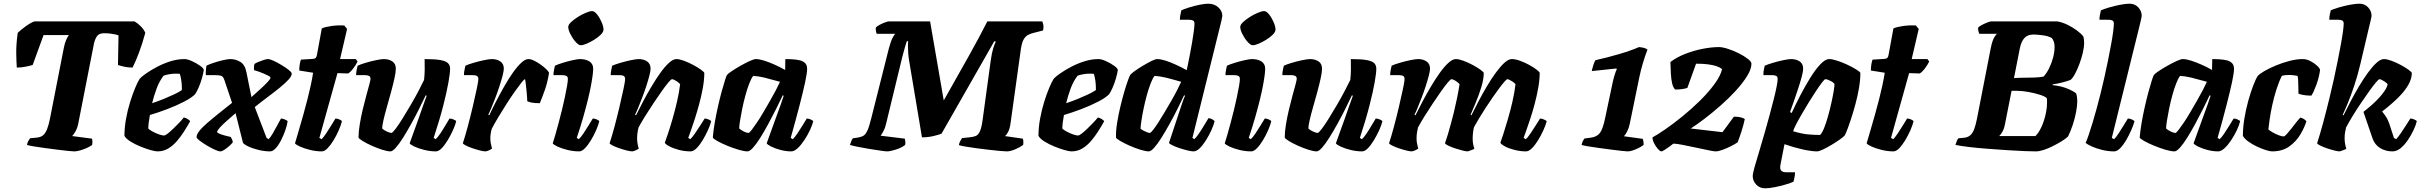

<svg xmlns="http://www.w3.org/2000/svg" viewBox="-20 -820 13132 1040"><path d="M382 0Q375 0 349 -2.5Q323 -5 289 -9.5Q255 -14 220.5 -18.5Q186 -23 160 -27.5Q134 -32 126 -35Q129 -49 134 -57.5Q139 -66 143 -71L182 -75Q201 -77 213.5 -87.5Q226 -98 235 -120.5Q244 -143 251 -179L325 -557Q330 -585 338 -603Q346 -621 353 -630H216L157 -468Q144 -464 120 -459Q96 -454 71 -454Q69 -481 68 -529Q67 -577 76 -642Q91 -657 118.5 -677Q146 -697 166 -704H709Q726 -694 743 -677Q760 -660 767 -642Q751 -583 732.5 -534Q714 -485 698 -454Q673 -454 651.5 -459Q630 -464 619 -468L622 -628Q616 -631 604.5 -633.5Q593 -636 578 -638Q563 -640 544 -640Q516 -640 505 -623.5Q494 -607 489 -584L404 -151Q399 -126 389 -108.5Q379 -91 371 -83L478 -69Q480 -64 480.5 -55Q481 -46 479 -35Q462 -22 431.5 -11Q401 0 382 0Z M833 0Q821 0 796 -7Q771 -14 741.5 -26Q712 -38 687.5 -53Q663 -68 654 -84Q654 -128 662.5 -175.5Q671 -223 684.5 -266.5Q698 -310 712 -343.5Q726 -377 737 -394Q747 -405 772 -422.5Q797 -440 831 -458Q865 -476 903.5 -488Q942 -500 979 -500Q995 -500 1019.5 -489Q1044 -478 1063.5 -464Q1083 -450 1084 -441Q1081 -421 1073.5 -395Q1066 -369 1056 -346Q1046 -323 1037 -310Q1019 -291 977.5 -269.5Q936 -248 886 -229Q836 -210 792 -197Q786 -164 785 -152.5Q784 -141 783 -124Q789 -117 805.5 -108Q822 -99 840 -92.5Q858 -86 868 -86Q875 -86 888.5 -96.5Q902 -107 918.5 -123Q935 -139 950.5 -155Q966 -171 975 -183Q984 -183 996 -175.5Q1008 -168 1010 -163Q996 -138 978 -109.5Q960 -81 938.5 -56Q917 -31 891 -15.5Q865 0 833 0ZM804 -261Q837 -272 866.5 -284Q896 -296 921.5 -308Q947 -320 965 -332Q965 -335 965 -338Q965 -341 965 -345Q965 -364 962 -384.5Q959 -405 954 -420Q948 -421 942.5 -421Q937 -421 931 -421Q914 -421 897 -418Q880 -415 866 -410Q843 -380 828.5 -341Q814 -302 804 -261Z M1174 0Q1164 0 1143 -9.5Q1122 -19 1099.5 -32.5Q1077 -46 1061 -58.5Q1045 -71 1045 -76Q1044 -90 1058.5 -109Q1073 -128 1100.5 -152Q1128 -176 1163 -204Q1198 -232 1237 -263L1203 -364Q1196 -387 1191 -397Q1186 -407 1176 -410Q1166 -413 1143 -413H1095Q1094 -427 1095.5 -441.5Q1097 -456 1098 -464Q1111 -471 1136.5 -479.5Q1162 -488 1188 -494Q1214 -500 1227 -500Q1256 -500 1281.5 -485Q1307 -470 1315 -428L1342 -294Q1370 -319 1393.5 -340.5Q1417 -362 1431.5 -378Q1446 -394 1445 -399Q1445 -404 1433.5 -410Q1422 -416 1406 -422.5Q1390 -429 1376 -434Q1362 -439 1356 -440Q1355 -453 1356 -461Q1357 -469 1359 -474Q1366 -479 1380.5 -485Q1395 -491 1409.5 -495.5Q1424 -500 1431 -500Q1442 -500 1462.5 -490.5Q1483 -481 1505.5 -467.5Q1528 -454 1543.5 -441.5Q1559 -429 1560 -423Q1562 -410 1543.5 -389.5Q1525 -369 1494 -344Q1463 -319 1427.5 -292.5Q1392 -266 1360 -240L1424 -73L1435 -66Q1445 -76 1457 -96.5Q1469 -117 1481 -139.5Q1493 -162 1502 -178Q1510 -178 1522.5 -173Q1535 -168 1538 -163Q1535 -142 1525.5 -114.5Q1516 -87 1502.5 -60.5Q1489 -34 1473.5 -17Q1458 0 1443 0Q1413 0 1380 -8Q1347 -16 1323.5 -27.5Q1300 -39 1296 -47L1256 -207Q1231 -185 1207.5 -164.5Q1184 -144 1170 -128Q1156 -112 1156 -105Q1157 -101 1168 -96Q1179 -91 1196 -86.5Q1213 -82 1230 -78Q1234 -70 1237 -64.5Q1240 -59 1241 -49Q1234 -40 1221 -28.5Q1208 -17 1195 -8.5Q1182 0 1174 0Z M1723 0Q1692 0 1659.5 -8Q1627 -16 1604 -26.5Q1581 -37 1578 -44Q1589 -81 1600.5 -120.5Q1612 -160 1623.5 -200.5Q1635 -241 1645 -280.5Q1655 -320 1663 -356.5Q1671 -393 1676 -426L1601 -438Q1601 -458 1604 -474Q1607 -490 1610 -497L1675 -501Q1686 -502 1690.5 -507Q1695 -512 1697 -524L1723 -666Q1740 -674 1774.5 -679Q1809 -684 1845 -682L1860 -663L1822 -500H1907L1917 -487Q1908 -468 1892.5 -448Q1877 -428 1865 -422L1808 -424L1710 -73L1722 -66Q1732 -76 1746 -96.5Q1760 -117 1773.5 -139.5Q1787 -162 1797 -178Q1807 -178 1818.5 -173Q1830 -168 1832 -163Q1827 -142 1815 -114.5Q1803 -87 1787 -60.5Q1771 -34 1754.5 -17Q1738 0 1723 0Z M2095 0Q2078 0 2050 -9Q2022 -18 1993 -31Q1964 -44 1944 -56.5Q1924 -69 1922 -75Q1922 -106 1928.5 -145.5Q1935 -185 1944.5 -225.5Q1954 -266 1964 -302Q1974 -338 1980.5 -362.5Q1987 -387 1987 -393Q1987 -405 1978.5 -409Q1970 -413 1956 -413H1909Q1909 -427 1912 -441.5Q1915 -456 1917 -464Q1931 -471 1959.5 -479.5Q1988 -488 2016.5 -494Q2045 -500 2059 -500Q2086 -500 2105 -487.5Q2124 -475 2124 -448Q2124 -429 2116.5 -395Q2109 -361 2098 -320.5Q2087 -280 2075.5 -240Q2064 -200 2057 -169Q2050 -138 2050 -124Q2059 -115 2075.5 -107.5Q2092 -100 2100 -100Q2106 -100 2123 -122.5Q2140 -145 2162 -180.5Q2184 -216 2207 -255.5Q2230 -295 2248.5 -330.5Q2267 -366 2277 -387Q2280 -412 2280.5 -444Q2281 -476 2280 -500Q2337 -500 2366.5 -494.5Q2396 -489 2407 -477.5Q2418 -466 2418 -448Q2418 -425 2409 -373.5Q2400 -322 2380.5 -246Q2361 -170 2329 -73L2340 -66Q2351 -76 2364.5 -96Q2378 -116 2391.5 -139Q2405 -162 2415 -178Q2424 -178 2436.5 -173Q2449 -168 2451 -163Q2446 -142 2433.5 -114.5Q2421 -87 2405 -60.5Q2389 -34 2372.5 -17Q2356 0 2341 0Q2310 0 2278 -8Q2246 -16 2224 -26.5Q2202 -37 2199 -44L2247 -177Q2260 -215 2272 -248.5Q2284 -282 2291 -301L2286 -304Q2270 -270 2249.5 -229Q2229 -188 2206.5 -147.5Q2184 -107 2163 -73.5Q2142 -40 2124 -20Q2106 0 2095 0Z M2610 0Q2599 0 2579.5 -5Q2560 -10 2539.5 -17Q2519 -24 2504 -31.5Q2489 -39 2487 -44Q2499 -80 2513 -132Q2527 -184 2540 -239Q2553 -294 2562 -337Q2565 -352 2567 -362Q2569 -372 2570 -380Q2571 -388 2571 -393Q2571 -404 2563.5 -408.5Q2556 -413 2540 -413H2493Q2493 -426 2496 -441Q2499 -456 2501 -464Q2515 -471 2544 -479.5Q2573 -488 2601.5 -494Q2630 -500 2644 -500Q2672 -500 2690.5 -487Q2709 -474 2709 -448Q2709 -435 2702 -408.5Q2695 -382 2684.5 -350Q2674 -318 2662 -287Q2650 -256 2640 -232Q2630 -208 2625 -199L2630 -195Q2646 -230 2667 -270.5Q2688 -311 2711 -351.5Q2734 -392 2757.5 -425.5Q2781 -459 2803 -479.5Q2825 -500 2842 -500Q2856 -500 2874 -491Q2892 -482 2909.5 -469.5Q2927 -457 2939.5 -444.5Q2952 -432 2954 -426Q2946 -374 2931 -332Q2916 -290 2904 -261Q2875 -261 2859 -264.5Q2843 -268 2836 -272Q2835 -299 2832.5 -323Q2830 -347 2828 -365.5Q2826 -384 2824 -391Q2819 -391 2804 -372Q2789 -353 2767.5 -322.5Q2746 -292 2723 -256Q2700 -220 2679 -185Q2658 -150 2644 -123Q2640 -110 2638 -96.5Q2636 -83 2636 -69Q2636 -57 2638.5 -43.5Q2641 -30 2645 -15Q2638 -10 2628 -5.5Q2618 -1 2610 0Z M3117 0Q3085 0 3053 -8Q3021 -16 2999 -26.5Q2977 -37 2974 -44Q2980 -61 2988 -89.5Q2996 -118 3005.5 -153Q3015 -188 3024 -224.5Q3033 -261 3040 -295Q3047 -329 3051.5 -354.5Q3056 -380 3056 -393Q3056 -405 3047.5 -409Q3039 -413 3025 -413H2978Q2978 -427 2981 -441.5Q2984 -456 2986 -464Q3000 -471 3027.5 -479.5Q3055 -488 3082 -494Q3109 -500 3121 -500Q3153 -500 3173 -487Q3193 -474 3193 -448Q3193 -435 3190 -411Q3187 -387 3180.5 -353Q3174 -319 3163.5 -276.5Q3153 -234 3138.5 -183Q3124 -132 3104 -73L3115 -66Q3126 -76 3139.5 -96Q3153 -116 3167 -139Q3181 -162 3191 -178Q3201 -178 3212.5 -173Q3224 -168 3226 -163Q3221 -142 3209 -114.5Q3197 -87 3181 -60.5Q3165 -34 3148.5 -17Q3132 0 3117 0ZM3126 -575Q3114 -575 3098 -593Q3082 -611 3070 -634.5Q3058 -658 3058 -674Q3058 -686 3073.5 -700.5Q3089 -715 3111.5 -729Q3134 -743 3155 -751.5Q3176 -760 3187 -760Q3200 -760 3214.5 -741.5Q3229 -723 3239 -699.5Q3249 -676 3249 -660Q3249 -647 3234.5 -632.5Q3220 -618 3199 -605Q3178 -592 3158 -583.5Q3138 -575 3126 -575Z M3405 0Q3394 0 3374.5 -5Q3355 -10 3334.5 -17Q3314 -24 3299 -31.5Q3284 -39 3282 -44Q3294 -80 3308 -132Q3322 -184 3335 -239Q3348 -294 3357 -337Q3360 -352 3362 -362Q3364 -372 3365 -380Q3366 -388 3366 -393Q3366 -404 3358.5 -408.5Q3351 -413 3335 -413H3288Q3288 -426 3291 -441Q3294 -456 3296 -464Q3311 -471 3340 -479.5Q3369 -488 3397.5 -494Q3426 -500 3439 -500Q3467 -500 3485.5 -487Q3504 -474 3504 -448Q3504 -435 3497 -408.5Q3490 -382 3479.5 -350Q3469 -318 3457 -287Q3445 -256 3435 -232Q3425 -208 3420 -199L3425 -195Q3442 -230 3463.5 -270.5Q3485 -311 3509 -351.5Q3533 -392 3557 -425.5Q3581 -459 3603.5 -479.5Q3626 -500 3644 -500Q3660 -500 3684.5 -491Q3709 -482 3733.5 -469Q3758 -456 3775.5 -443.5Q3793 -431 3795 -425Q3795 -388 3787 -343.5Q3779 -299 3766.5 -253.5Q3754 -208 3741.5 -169.5Q3729 -131 3719.5 -105Q3710 -79 3708 -73L3719 -66Q3730 -76 3744 -96.5Q3758 -117 3772.5 -139.5Q3787 -162 3797 -178Q3806 -178 3818 -173Q3830 -168 3832 -163Q3827 -142 3814.5 -114.5Q3802 -87 3786 -60.5Q3770 -34 3753 -17Q3736 0 3721 0Q3689 0 3658 -8Q3627 -16 3605.5 -27.5Q3584 -39 3581 -47Q3586 -60 3597.5 -94Q3609 -128 3622.5 -174.5Q3636 -221 3647.5 -271Q3659 -321 3664 -364Q3656 -373 3647 -379Q3638 -385 3631 -388Q3624 -391 3620 -391Q3615 -391 3599.5 -372.5Q3584 -354 3563 -324Q3542 -294 3518.5 -259Q3495 -224 3474 -190Q3453 -156 3439 -130Q3435 -116 3433 -100.5Q3431 -85 3431 -69Q3431 -55 3433.5 -41Q3436 -27 3440 -15Q3433 -10 3423 -5.5Q3413 -1 3405 0Z M4029 0Q4011 0 3980.5 -9Q3950 -18 3918.5 -31Q3887 -44 3865 -56.5Q3843 -69 3841 -75Q3844 -112 3851.5 -155.5Q3859 -199 3869 -243Q3879 -287 3889 -324Q3899 -361 3907 -385.5Q3915 -410 3918 -414Q3923 -421 3944 -435Q3965 -449 3991.5 -464Q4018 -479 4041 -489.5Q4064 -500 4074 -500Q4093 -500 4119.5 -491.5Q4146 -483 4175.5 -470Q4205 -457 4233 -441L4234 -500Q4305 -500 4328.5 -487.5Q4352 -475 4352 -448Q4352 -425 4341 -374Q4330 -323 4310.5 -247.5Q4291 -172 4263 -73L4274 -66Q4285 -76 4298.5 -96Q4312 -116 4326 -139Q4340 -162 4350 -178Q4359 -178 4371 -173Q4383 -168 4385 -163Q4380 -142 4367 -114.5Q4354 -87 4336.5 -60.5Q4319 -34 4300.5 -17Q4282 0 4266 0Q4237 0 4207 -8Q4177 -16 4156.5 -26.5Q4136 -37 4133 -44L4181 -177Q4188 -196 4194 -212.5Q4200 -229 4207.5 -249.5Q4215 -270 4225 -301L4220 -304Q4204 -270 4183.5 -229Q4163 -188 4141 -147.5Q4119 -107 4098 -73.5Q4077 -40 4059 -20Q4041 0 4029 0ZM4034 -100Q4039 -100 4051 -115.5Q4063 -131 4080 -156Q4097 -181 4115 -212Q4133 -243 4151 -274Q4169 -305 4183 -332Q4197 -359 4205 -377Q4152 -392 4121 -399.5Q4090 -407 4060 -409Q4050 -397 4039 -369Q4028 -341 4018 -304.5Q4008 -268 4000.5 -231.5Q3993 -195 3988.5 -166Q3984 -137 3984 -124Q3994 -115 4009.5 -107.5Q4025 -100 4034 -100Z M4785 0Q4777 0 4749.5 -4Q4722 -8 4688 -13.5Q4654 -19 4625 -25Q4596 -31 4584 -35Q4587 -46 4591.5 -56.5Q4596 -67 4600 -71L4628 -75Q4645 -78 4656.5 -84.5Q4668 -91 4678 -112Q4688 -133 4699 -178L4794 -555Q4805 -596 4814.5 -614.5Q4824 -633 4830 -637H4729Q4727 -640 4725 -650.5Q4723 -661 4724 -671Q4732 -679 4746.5 -686.5Q4761 -694 4775 -699Q4789 -704 4794 -704H5018L5092 -276Q5108 -304 5129.5 -342.5Q5151 -381 5176.5 -426Q5202 -471 5229 -519Q5256 -567 5281 -614Q5306 -661 5328 -704H5626Q5628 -699 5631 -686.5Q5634 -674 5630 -655L5583 -643Q5564 -639 5549 -631Q5534 -623 5524.5 -606Q5515 -589 5510 -556L5454 -154Q5450 -123 5440.5 -105Q5431 -87 5423 -83L5520 -69Q5522 -66 5523 -56Q5524 -46 5522 -35Q5503 -21 5477.5 -10.5Q5452 0 5433 0Q5422 0 5395 -2.5Q5368 -5 5334 -9Q5300 -13 5266 -17.5Q5232 -22 5207 -26.5Q5182 -31 5174 -34Q5176 -47 5182.5 -58Q5189 -69 5191 -72L5230 -76Q5252 -78 5265.5 -83.5Q5279 -89 5288 -109Q5297 -129 5303 -174L5346 -489Q5352 -533 5360 -558.5Q5368 -584 5374 -594L5366 -597L5080 -96Q5066 -90 5036 -83Q5006 -76 4974 -76L4905 -488Q4901 -511 4899.5 -532.5Q4898 -554 4898 -571Q4898 -579 4898.5 -586Q4899 -593 4899 -597H4892Q4890 -591 4883 -568.5Q4876 -546 4869 -518L4779 -147Q4774 -125 4764.5 -108Q4755 -91 4750 -85L4881 -69Q4882 -65 4883.5 -55.5Q4885 -46 4883 -35Q4864 -20 4833 -10Q4802 0 4785 0Z M5784 0Q5772 0 5747 -7Q5722 -14 5692.5 -26Q5663 -38 5638.5 -53Q5614 -68 5605 -84Q5605 -128 5613.5 -175.5Q5622 -223 5635.5 -266.5Q5649 -310 5663 -343.5Q5677 -377 5688 -394Q5698 -405 5723 -422.5Q5748 -440 5782 -458Q5816 -476 5854.5 -488Q5893 -500 5930 -500Q5946 -500 5970.5 -489Q5995 -478 6014.5 -464Q6034 -450 6035 -441Q6032 -421 6024.5 -395Q6017 -369 6007 -346Q5997 -323 5988 -310Q5970 -291 5928.5 -269.5Q5887 -248 5837 -229Q5787 -210 5743 -197Q5737 -164 5736 -152.5Q5735 -141 5734 -124Q5740 -117 5756.5 -108Q5773 -99 5791 -92.5Q5809 -86 5819 -86Q5826 -86 5839.5 -96.5Q5853 -107 5869.5 -123Q5886 -139 5901.5 -155Q5917 -171 5926 -183Q5935 -183 5947 -175.5Q5959 -168 5961 -163Q5947 -138 5929 -109.5Q5911 -81 5889.5 -56Q5868 -31 5842 -15.5Q5816 0 5784 0ZM5755 -261Q5788 -272 5817.5 -284Q5847 -296 5872.5 -308Q5898 -320 5916 -332Q5916 -335 5916 -338Q5916 -341 5916 -345Q5916 -364 5913 -384.5Q5910 -405 5905 -420Q5899 -421 5893.5 -421Q5888 -421 5882 -421Q5865 -421 5848 -418Q5831 -415 5817 -410Q5794 -380 5779.5 -341Q5765 -302 5755 -261Z M6203 0Q6186 0 6157 -9Q6128 -18 6098.5 -31Q6069 -44 6048 -56.5Q6027 -69 6025 -75Q6024 -111 6031 -154.5Q6038 -198 6048.5 -242Q6059 -286 6070 -323.5Q6081 -361 6090 -385.5Q6099 -410 6102 -414Q6108 -422 6127.5 -436Q6147 -450 6171.5 -464.5Q6196 -479 6217 -489.5Q6238 -500 6248 -500Q6267 -500 6293.5 -491.5Q6320 -483 6349.5 -469.5Q6379 -456 6408 -440Q6410 -449 6415 -473Q6420 -497 6426 -528.5Q6432 -560 6437.5 -592Q6443 -624 6446.5 -651Q6450 -678 6450 -692Q6450 -705 6442 -709Q6434 -713 6420 -713H6371Q6371 -727 6374 -740.5Q6377 -754 6379 -764Q6393 -771 6420.5 -779.5Q6448 -788 6477 -794Q6506 -800 6524 -800Q6558 -800 6579.5 -780Q6601 -760 6601 -734Q6601 -730 6596 -707.5Q6591 -685 6586 -667L6439 -73L6449 -66Q6460 -76 6474 -96.5Q6488 -117 6502 -140.5Q6516 -164 6526 -180Q6535 -180 6546 -174Q6557 -168 6559 -163Q6554 -142 6541.5 -114.5Q6529 -87 6512.5 -60.5Q6496 -34 6478.5 -17Q6461 0 6445 0Q6434 0 6413 -5Q6392 -10 6369.5 -17.5Q6347 -25 6330.5 -33Q6314 -41 6312 -46L6374 -233Q6382 -257 6388.5 -275.5Q6395 -294 6399 -301L6394 -304Q6378 -270 6357.5 -229Q6337 -188 6314.5 -147.5Q6292 -107 6271 -73.5Q6250 -40 6232 -20Q6214 0 6203 0ZM6208 -100Q6213 -100 6225 -115Q6237 -130 6253.5 -155.5Q6270 -181 6288 -211.5Q6306 -242 6324 -273Q6342 -304 6356 -331.5Q6370 -359 6378 -377Q6326 -392 6295 -399.5Q6264 -407 6234 -409Q6224 -397 6213 -369Q6202 -341 6192 -304.5Q6182 -268 6174.5 -231.5Q6167 -195 6162.5 -165.5Q6158 -136 6158 -123Q6165 -117 6174.5 -112Q6184 -107 6193.5 -103.5Q6203 -100 6208 -100Z M6757 0Q6725 0 6693 -8Q6661 -16 6639 -26.5Q6617 -37 6614 -44Q6620 -61 6628 -89.5Q6636 -118 6645.5 -153Q6655 -188 6664 -224.5Q6673 -261 6680 -295Q6687 -329 6691.5 -354.5Q6696 -380 6696 -393Q6696 -405 6687.5 -409Q6679 -413 6665 -413H6618Q6618 -427 6621 -441.5Q6624 -456 6626 -464Q6640 -471 6667.5 -479.5Q6695 -488 6722 -494Q6749 -500 6761 -500Q6793 -500 6813 -487Q6833 -474 6833 -448Q6833 -435 6830 -411Q6827 -387 6820.5 -353Q6814 -319 6803.5 -276.5Q6793 -234 6778.5 -183Q6764 -132 6744 -73L6755 -66Q6766 -76 6779.5 -96Q6793 -116 6807 -139Q6821 -162 6831 -178Q6841 -178 6852.5 -173Q6864 -168 6866 -163Q6861 -142 6849 -114.5Q6837 -87 6821 -60.5Q6805 -34 6788.5 -17Q6772 0 6757 0ZM6766 -575Q6754 -575 6738 -593Q6722 -611 6710 -634.5Q6698 -658 6698 -674Q6698 -686 6713.5 -700.5Q6729 -715 6751.5 -729Q6774 -743 6795 -751.5Q6816 -760 6827 -760Q6840 -760 6854.5 -741.5Q6869 -723 6879 -699.5Q6889 -676 6889 -660Q6889 -647 6874.5 -632.5Q6860 -618 6839 -605Q6818 -592 6798 -583.5Q6778 -575 6766 -575Z M7112 0Q7095 0 7067 -9Q7039 -18 7010 -31Q6981 -44 6961 -56.5Q6941 -69 6939 -75Q6939 -106 6945.5 -145.5Q6952 -185 6961.5 -225.5Q6971 -266 6981 -302Q6991 -338 6997.5 -362.5Q7004 -387 7004 -393Q7004 -405 6995.5 -409Q6987 -413 6973 -413H6926Q6926 -427 6929 -441.5Q6932 -456 6934 -464Q6948 -471 6976.5 -479.5Q7005 -488 7033.5 -494Q7062 -500 7076 -500Q7103 -500 7122 -487.5Q7141 -475 7141 -448Q7141 -429 7133.5 -395Q7126 -361 7115 -320.5Q7104 -280 7092.5 -240Q7081 -200 7074 -169Q7067 -138 7067 -124Q7076 -115 7092.5 -107.5Q7109 -100 7117 -100Q7123 -100 7140 -122.5Q7157 -145 7179 -180.5Q7201 -216 7224 -255.5Q7247 -295 7265.5 -330.5Q7284 -366 7294 -387Q7297 -412 7297.5 -444Q7298 -476 7297 -500Q7354 -500 7383.5 -494.5Q7413 -489 7424 -477.5Q7435 -466 7435 -448Q7435 -425 7426 -373.5Q7417 -322 7397.5 -246Q7378 -170 7346 -73L7357 -66Q7368 -76 7381.5 -96Q7395 -116 7408.5 -139Q7422 -162 7432 -178Q7441 -178 7453.5 -173Q7466 -168 7468 -163Q7463 -142 7450.5 -114.5Q7438 -87 7422 -60.5Q7406 -34 7389.5 -17Q7373 0 7358 0Q7327 0 7295 -8Q7263 -16 7241 -26.5Q7219 -37 7216 -44L7264 -177Q7277 -215 7289 -248.5Q7301 -282 7308 -301L7303 -304Q7287 -270 7266.5 -229Q7246 -188 7223.5 -147.5Q7201 -107 7180 -73.5Q7159 -40 7141 -20Q7123 0 7112 0Z M7627 0Q7616 0 7596.5 -5Q7577 -10 7556.5 -17Q7536 -24 7521 -31.5Q7506 -39 7504 -44Q7516 -80 7530 -132Q7544 -184 7557 -239Q7570 -294 7579 -337Q7582 -352 7584 -362Q7586 -372 7587 -380Q7588 -388 7588 -393Q7588 -404 7580.5 -408.5Q7573 -413 7557 -413H7510Q7510 -426 7513 -441Q7516 -456 7518 -464Q7532 -471 7561 -479.5Q7590 -488 7618.5 -494Q7647 -500 7661 -500Q7689 -500 7707.5 -487Q7726 -474 7726 -448Q7726 -435 7719 -408.5Q7712 -382 7701.5 -350Q7691 -318 7679 -287Q7667 -256 7657 -232Q7647 -208 7642 -199L7647 -195Q7664 -230 7685.5 -270.5Q7707 -311 7731 -351.5Q7755 -392 7779 -425.5Q7803 -459 7825.5 -479.5Q7848 -500 7866 -500Q7882 -500 7906.5 -491Q7931 -482 7955.5 -469Q7980 -456 7997.5 -443.5Q8015 -431 8017 -425Q8017 -392 8004.5 -350.5Q7992 -309 7975.5 -269Q7959 -229 7946 -199L7950 -195Q7967 -230 7988.5 -271Q8010 -312 8034 -352.5Q8058 -393 8082.5 -426.5Q8107 -460 8129 -480Q8151 -500 8169 -500Q8188 -500 8213 -491Q8238 -482 8262 -469Q8286 -456 8302.5 -443.5Q8319 -431 8320 -425Q8320 -388 8312 -343.5Q8304 -299 8292 -254Q8280 -209 8267 -170.5Q8254 -132 8244.5 -105.5Q8235 -79 8233 -73L8245 -66Q8255 -75 8269 -95.5Q8283 -116 8297.5 -139Q8312 -162 8322 -178Q8330 -178 8342.5 -173Q8355 -168 8358 -163Q8352 -141 8339.5 -113.5Q8327 -86 8311 -60Q8295 -34 8278 -17Q8261 0 8246 0Q8215 0 8183.5 -8Q8152 -16 8131 -27.5Q8110 -39 8107 -47Q8112 -60 8123 -94Q8134 -128 8147.5 -174Q8161 -220 8172.5 -270Q8184 -320 8189 -364Q8182 -372 8173 -378Q8164 -384 8156.5 -387.5Q8149 -391 8145 -391Q8141 -391 8129.5 -378Q8118 -365 8101.5 -343Q8085 -321 8066 -293.5Q8047 -266 8028 -237Q8009 -208 7992.5 -180.5Q7976 -153 7964 -131Q7961 -119 7959 -102.5Q7957 -86 7957 -69Q7957 -53 7959.5 -39.5Q7962 -26 7966 -15Q7965 -12 7951.5 -7.5Q7938 -3 7931 0Q7920 0 7900.5 -5Q7881 -10 7860 -17Q7839 -24 7824 -31.5Q7809 -39 7807 -44Q7814 -63 7822.5 -91.5Q7831 -120 7839.5 -151.5Q7848 -183 7855 -211Q7864 -248 7872 -287Q7880 -326 7886 -364Q7878 -373 7869 -379Q7860 -385 7853 -388Q7846 -391 7842 -391Q7837 -391 7821.5 -372.5Q7806 -354 7785 -324Q7764 -294 7740.5 -259Q7717 -224 7696 -190Q7675 -156 7661 -130Q7658 -119 7655.5 -103Q7653 -87 7653 -69Q7653 -56 7655.5 -43Q7658 -30 7662 -15Q7655 -10 7645 -5.5Q7635 -1 7627 0Z M8797 0Q8791 0 8766.5 -2.5Q8742 -5 8708.5 -9.5Q8675 -14 8641 -18.5Q8607 -23 8581 -27.5Q8555 -32 8547 -35Q8549 -46 8554 -56Q8559 -66 8563 -70L8595 -74Q8629 -78 8645.5 -99Q8662 -120 8674 -178L8715 -372Q8720 -396 8727 -417.5Q8734 -439 8738 -446L8735 -449L8602 -435Q8605 -450 8611 -468.5Q8617 -487 8622 -494Q8685 -508 8748.5 -526.5Q8812 -545 8858 -565Q8880 -563 8890 -559Q8900 -555 8904 -551Q8891 -519 8879 -478Q8867 -437 8860 -403L8808 -150Q8803 -126 8793.5 -107.5Q8784 -89 8776 -82L8878 -68Q8880 -64 8881.5 -55.5Q8883 -47 8883 -35Q8871 -26 8855 -18Q8839 -10 8823.5 -5Q8808 0 8797 0Z M8979 0Q8972 0 8960.5 -13Q8949 -26 8940 -43.5Q8931 -61 8931 -76Q8956 -89 8999.5 -119Q9043 -149 9093 -189.5Q9143 -230 9189 -275.5Q9235 -321 9267.5 -365.5Q9300 -410 9308 -446Q9295 -456 9276.5 -462Q9258 -468 9231.5 -471.5Q9205 -475 9167 -475L9120 -344Q9113 -341 9095 -338Q9077 -335 9054 -335Q9043 -345 9037.5 -368Q9032 -391 9030.5 -422Q9029 -453 9028 -484Q9062 -510 9108 -528Q9154 -546 9202.5 -555.5Q9251 -565 9291 -565Q9310 -565 9339.5 -555.5Q9369 -546 9398 -531.5Q9427 -517 9447 -501.5Q9467 -486 9467 -475Q9467 -446 9443.5 -408Q9420 -370 9382 -328.5Q9344 -287 9299.5 -248Q9255 -209 9212.5 -176.5Q9170 -144 9138 -124L9310 -104L9372 -188Q9396 -188 9410.5 -184Q9425 -180 9431 -175Q9424 -142 9412.5 -106.5Q9401 -71 9392 -49Q9379 -40 9356.5 -28.5Q9334 -17 9311 -8.5Q9288 0 9273 0Q9263 0 9232.5 -6.5Q9202 -13 9164 -21Q9126 -29 9093 -35.5Q9060 -42 9044 -42Q9037 -36 9023 -26Q9009 -16 8996.5 -8Q8984 0 8979 0Z M9541 200Q9512 200 9493 180Q9474 160 9474 134Q9474 120 9484 84.5Q9494 49 9509.5 -1.5Q9525 -52 9541 -109Q9554 -154 9566 -199Q9578 -244 9588 -283.5Q9598 -323 9603.5 -351.5Q9609 -380 9609 -393Q9609 -405 9601 -409Q9593 -413 9579 -413H9532Q9531 -429 9535 -446Q9539 -463 9539 -464Q9554 -471 9582.5 -479.5Q9611 -488 9639.5 -494Q9668 -500 9682 -500Q9709 -500 9728 -487.5Q9747 -475 9747 -448Q9747 -432 9738.5 -401Q9730 -370 9718 -334Q9706 -298 9694.5 -265Q9683 -232 9676 -213L9685 -208Q9705 -252 9731 -302Q9757 -352 9785 -397.5Q9813 -443 9840 -471.5Q9867 -500 9888 -500Q9905 -500 9932.5 -491Q9960 -482 9987.5 -469Q10015 -456 10035 -443.5Q10055 -431 10057 -425Q10057 -387 10049.5 -343Q10042 -299 10030 -255Q10018 -211 10006 -174.5Q9994 -138 9984.5 -114Q9975 -90 9972 -86Q9966 -79 9946.5 -65Q9927 -51 9902 -36Q9877 -21 9855 -10.5Q9833 0 9823 0Q9792 0 9743 -11Q9694 -22 9646 -39L9624 73Q9620 95 9628 104Q9636 113 9655 113H9703Q9703 127 9700 141.5Q9697 156 9695 164Q9681 171 9652 179.5Q9623 188 9592.5 194Q9562 200 9541 200ZM9839 -89Q9850 -100 9861 -127.5Q9872 -155 9882 -191Q9892 -227 9900 -263Q9908 -299 9912.5 -326.5Q9917 -354 9917 -365Q9911 -373 9901.5 -378.5Q9892 -384 9883 -387.5Q9874 -391 9867 -391Q9863 -391 9849.5 -373.5Q9836 -356 9817 -327.5Q9798 -299 9777.5 -265.5Q9757 -232 9738.5 -200Q9720 -168 9707.5 -143.5Q9695 -119 9693 -109Q9740 -95 9774 -92Q9808 -89 9839 -89Z M10236 0Q10205 0 10172.5 -8Q10140 -16 10117 -26.5Q10094 -37 10091 -44Q10102 -81 10113.5 -120.5Q10125 -160 10136.5 -200.5Q10148 -241 10158 -280.5Q10168 -320 10176 -356.5Q10184 -393 10189 -426L10114 -438Q10114 -458 10117 -474Q10120 -490 10123 -497L10188 -501Q10199 -502 10203.5 -507Q10208 -512 10210 -524L10236 -666Q10253 -674 10287.5 -679Q10322 -684 10358 -682L10373 -663L10335 -500H10420L10430 -487Q10421 -468 10405.5 -448Q10390 -428 10378 -422L10321 -424L10223 -73L10235 -66Q10245 -76 10259 -96.5Q10273 -117 10286.5 -139.5Q10300 -162 10310 -178Q10320 -178 10331.5 -173Q10343 -168 10345 -163Q10340 -142 10328 -114.5Q10316 -87 10300 -60.5Q10284 -34 10267.5 -17Q10251 0 10236 0Z M11008 0Q10988 0 10947 -1.5Q10906 -3 10854 -6.5Q10802 -10 10748 -14Q10694 -18 10647.5 -23.5Q10601 -29 10572 -35Q10575 -46 10579.5 -56.5Q10584 -67 10588 -71L10620 -74Q10639 -76 10652 -87Q10665 -98 10673.5 -120.5Q10682 -143 10689 -179L10763 -558Q10772 -602 10783 -619Q10794 -636 10797 -637H10701Q10699 -642 10696.5 -651Q10694 -660 10695 -671Q10702 -678 10716.5 -685.5Q10731 -693 10745.5 -698.5Q10760 -704 10765 -704H11125Q11152 -699 11179.5 -685.5Q11207 -672 11230 -655Q11253 -638 11265 -622Q11267 -615 11268 -606.5Q11269 -598 11269 -588Q11269 -565 11262 -534.5Q11255 -504 11243.5 -473.5Q11232 -443 11219.5 -419.5Q11207 -396 11195 -387Q11180 -381 11153.5 -374Q11127 -367 11099 -363L11098 -359Q11145 -354 11178.5 -340Q11212 -326 11226 -314Q11229 -304 11230.5 -293Q11232 -282 11232 -272Q11232 -248 11225.5 -213.5Q11219 -179 11207.5 -144Q11196 -109 11182 -81Q11170 -69 11148 -55.5Q11126 -42 11100.5 -29Q11075 -16 11050.5 -8Q11026 0 11008 0ZM10809 -83H11005Q11022 -99 11036.5 -129.5Q11051 -160 11059.5 -196.5Q11068 -233 11068 -264Q11068 -276 11068 -280.5Q11068 -285 11066 -289Q11057 -298 11028.5 -307Q11000 -316 10966.5 -322Q10933 -328 10907 -328H10876L10841 -151Q10836 -123 10826.5 -106.5Q10817 -90 10809 -83ZM10889 -397Q10914 -399 10943 -399Q10972 -399 10999.5 -400Q11027 -401 11049 -405Q11066 -423 11079.5 -450.5Q11093 -478 11101 -508.5Q11109 -539 11109 -566Q11109 -580 11105.5 -592Q11102 -604 11094 -614Q11075 -625 11044 -629Q11013 -633 10995 -633Q10962 -633 10945 -613.5Q10928 -594 10921 -559Z M11432 0Q11399 0 11366.5 -8Q11334 -16 11310 -27Q11286 -38 11277 -46Q11285 -63 11294.5 -91.5Q11304 -120 11315 -156Q11326 -192 11337 -232.5Q11348 -273 11358 -313Q11368 -354 11378.5 -399.5Q11389 -445 11398 -490.5Q11407 -536 11414.5 -576Q11422 -616 11426 -646.5Q11430 -677 11430 -692Q11430 -705 11422 -709Q11414 -713 11400 -713H11352Q11352 -727 11355 -741.5Q11358 -756 11360 -764Q11375 -771 11404 -779.5Q11433 -788 11463.5 -794Q11494 -800 11515 -800Q11544 -800 11562.5 -780Q11581 -760 11581 -734Q11581 -730 11576.5 -710.5Q11572 -691 11566 -667L11419 -73L11431 -66Q11441 -75 11454.5 -95.5Q11468 -116 11482 -139Q11496 -162 11506 -178Q11516 -178 11527.5 -173Q11539 -168 11542 -163Q11536 -142 11524 -114.5Q11512 -87 11496.5 -60.5Q11481 -34 11464 -17Q11447 0 11432 0Z M11758 0Q11740 0 11709.5 -9Q11679 -18 11647.5 -31Q11616 -44 11594 -56.5Q11572 -69 11570 -75Q11573 -112 11580.5 -155.5Q11588 -199 11598 -243Q11608 -287 11618 -324Q11628 -361 11636 -385.5Q11644 -410 11647 -414Q11652 -421 11673 -435Q11694 -449 11720.5 -464Q11747 -479 11770 -489.5Q11793 -500 11803 -500Q11822 -500 11848.5 -491.5Q11875 -483 11904.5 -470Q11934 -457 11962 -441L11963 -500Q12034 -500 12057.5 -487.5Q12081 -475 12081 -448Q12081 -425 12070 -374Q12059 -323 12039.5 -247.5Q12020 -172 11992 -73L12003 -66Q12014 -76 12027.5 -96Q12041 -116 12055 -139Q12069 -162 12079 -178Q12088 -178 12100 -173Q12112 -168 12114 -163Q12109 -142 12096 -114.5Q12083 -87 12065.5 -60.5Q12048 -34 12029.5 -17Q12011 0 11995 0Q11966 0 11936 -8Q11906 -16 11885.5 -26.5Q11865 -37 11862 -44L11910 -177Q11917 -196 11923 -212.5Q11929 -229 11936.5 -249.5Q11944 -270 11954 -301L11949 -304Q11933 -270 11912.5 -229Q11892 -188 11870 -147.5Q11848 -107 11827 -73.5Q11806 -40 11788 -20Q11770 0 11758 0ZM11763 -100Q11768 -100 11780 -115.5Q11792 -131 11809 -156Q11826 -181 11844 -212Q11862 -243 11880 -274Q11898 -305 11912 -332Q11926 -359 11934 -377Q11881 -392 11850 -399.5Q11819 -407 11789 -409Q11779 -397 11768 -369Q11757 -341 11747 -304.5Q11737 -268 11729.5 -231.5Q11722 -195 11717.5 -166Q11713 -137 11713 -124Q11723 -115 11738.5 -107.5Q11754 -100 11763 -100Z M12287 0Q12276 0 12253.5 -7Q12231 -14 12205.5 -26Q12180 -38 12159 -53Q12138 -68 12129 -84Q12129 -128 12137 -177.5Q12145 -227 12158 -273.5Q12171 -320 12184.5 -355.5Q12198 -391 12209 -408Q12218 -419 12244.5 -434.5Q12271 -450 12307 -465Q12343 -480 12381.5 -490Q12420 -500 12453 -500Q12474 -500 12495 -489Q12516 -478 12531 -464Q12546 -450 12547 -441Q12542 -402 12527.5 -362Q12513 -322 12500 -302Q12476 -302 12456.5 -305.5Q12437 -309 12430 -313Q12430 -321 12429.5 -340Q12429 -359 12428.5 -379.5Q12428 -400 12425 -409Q12414 -411 12402.5 -412.5Q12391 -414 12382 -414Q12372 -414 12360.5 -413Q12349 -412 12340 -409Q12323 -375 12310 -333.5Q12297 -292 12288 -250.5Q12279 -209 12274 -174Q12269 -139 12267 -119Q12273 -113 12288.5 -104Q12304 -95 12321.5 -88Q12339 -81 12350 -81Q12355 -81 12366.5 -93.5Q12378 -106 12392 -124Q12406 -142 12419 -158.5Q12432 -175 12440 -183Q12451 -181 12460.5 -174.5Q12470 -168 12473 -163Q12463 -130 12440.5 -92Q12418 -54 12380.5 -27Q12343 0 12287 0Z M12654 0Q12643 0 12623.5 -5Q12604 -10 12583.5 -17Q12563 -24 12548 -31.5Q12533 -39 12531 -44Q12537 -62 12546 -92.5Q12555 -123 12564.5 -158Q12574 -193 12582.5 -227Q12591 -261 12597 -285Q12610 -338 12621.5 -390Q12633 -442 12642.5 -490Q12652 -538 12659.5 -578.5Q12667 -619 12671 -648.5Q12675 -678 12675 -692Q12675 -705 12667 -709Q12659 -713 12645 -713H12597Q12597 -728 12600 -742Q12603 -756 12605 -764Q12619 -771 12648 -779.5Q12677 -788 12708 -794Q12739 -800 12760 -800Q12789 -800 12807.5 -780Q12826 -760 12826 -734Q12826 -733 12825 -727.5Q12824 -722 12821 -708.5Q12818 -695 12811 -667L12765 -472Q12750 -409 12732 -355.5Q12714 -302 12697.5 -262Q12681 -222 12670 -199L12674 -195Q12691 -230 12712.5 -271Q12734 -312 12758 -352.5Q12782 -393 12806.5 -426.5Q12831 -460 12853 -480Q12875 -500 12893 -500Q12909 -500 12933.5 -491Q12958 -482 12982.5 -469Q13007 -456 13024.5 -443.5Q13042 -431 13044 -425Q13044 -394 13025.5 -361Q13007 -328 12971 -292Q12935 -256 12883 -216Q12892 -206 12904 -188Q12916 -170 12927 -135L12947 -73L12959 -66Q12969 -76 12983 -96.5Q12997 -117 13011.5 -139.5Q13026 -162 13036 -178Q13045 -178 13057 -173Q13069 -168 13071 -163Q13066 -142 13053 -114.5Q13040 -87 13022 -60.5Q13004 -34 12983 -17Q12962 0 12939 0Q12902 0 12872.5 -18Q12843 -36 12831 -71L12782 -214Q12804 -231 12826 -250.5Q12848 -270 12866.5 -290Q12885 -310 12897.5 -329Q12910 -348 12913 -364Q12906 -372 12897 -378Q12888 -384 12880.5 -387.5Q12873 -391 12869 -391Q12864 -391 12849 -373Q12834 -355 12813 -325.5Q12792 -296 12768.5 -261.5Q12745 -227 12724 -192.5Q12703 -158 12688 -130Q12684 -114 12682 -100.5Q12680 -87 12680 -70Q12680 -56 12682.5 -41Q12685 -26 12689 -15Q12688 -12 12675 -7.5Q12662 -3 12654 0Z"/></svg>

Font: Texturina Medium 12pt Black
Style: Italic
Weight: 900
Italic angle: -11°
Version: Version 1.002